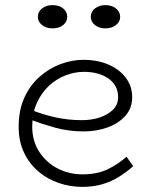

<svg xmlns="http://www.w3.org/2000/svg" viewBox="-20 -717 592 751"><path d="M301 14Q255 14 210.5 -1Q166 -16 130.5 -46Q95 -76 74 -120Q53 -164 53 -221Q53 -286 75 -334.5Q97 -383 134 -416Q171 -449 216 -466Q261 -483 306 -483Q361 -483 404 -464.5Q447 -446 472 -413Q497 -380 497 -337Q497 -293 469.5 -263Q442 -233 399 -218Q356 -203 308 -203Q248 -203 196 -217.5Q144 -232 96 -250L95 -290Q146 -269 196.5 -258Q247 -247 301 -247Q337 -247 368.5 -257Q400 -267 421 -287Q442 -307 442 -337Q442 -383 404.5 -409.5Q367 -436 308 -436Q272 -436 236 -422Q200 -408 171 -381Q142 -354 124 -314Q106 -274 106 -222Q106 -165 134 -122.5Q162 -80 206.5 -57.5Q251 -35 302 -35Q360 -35 400.5 -54.5Q441 -74 475 -104L501 -67Q475 -44 445.5 -25.5Q416 -7 380.5 3.5Q345 14 301 14ZM392 -606Q368 -606 351.5 -619Q335 -632 335 -651Q335 -671 351.5 -684Q368 -697 392 -697Q417 -697 433.5 -684Q450 -671 450 -651Q450 -632 433.5 -619Q417 -606 392 -606ZM185 -606Q161 -606 144.5 -619Q128 -632 128 -651Q128 -671 144.5 -684Q161 -697 185 -697Q211 -697 227 -684Q243 -671 243 -651Q243 -632 227 -619Q211 -606 185 -606Z"/></svg>

Font: BioRhyme Light
Style: Regular
Weight: 300
Designer: Aoife Mooney
Foundry: Aoife Mooney Type
Version: Version 1.600;gftools[0.9.33]